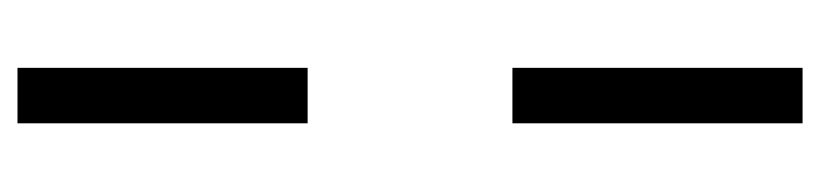

<svg xmlns="http://www.w3.org/2000/svg" viewBox="-388 -452 960 225"><g transform="rotate(90 92.5 -340.0)"><path d="M125 120H60V-220H125ZM60 -800H125V-460H60Z"/></g></svg>

Font: Minipax
Style: Bold
Weight: 500
Designer: Raphaël Ronot, Igor Stepanchenko (Cyrillic)
Foundry: steppetype
Version: Version 1.002